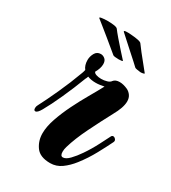

<svg xmlns="http://www.w3.org/2000/svg" viewBox="-162 -722 727 815"><g transform="rotate(30 202.0 -314.5)"><path d="M213 8Q163 8 142.5 -20.5Q122 -49 122 -86Q122 -119 136 -159.5Q150 -200 170.5 -241.5Q191 -283 213 -321Q235 -359 251 -389Q241 -387 230.5 -385.5Q220 -384 210 -384Q187 -384 170 -391Q169 -387 167 -383Q165 -379 164 -377Q142 -319 117 -264Q92 -209 72 -174Q59 -151 49 -151Q41 -151 41 -163Q41 -171 45 -178Q65 -216 91.5 -274Q118 -332 140 -392Q141 -394 142.5 -399.5Q144 -405 145 -409Q132 -425 132 -451Q132 -468 141 -484.5Q150 -501 169 -501Q180 -501 189.5 -493Q199 -485 199 -468Q199 -448 185 -424Q187 -417 198 -413.5Q209 -410 222 -410Q236 -410 249.5 -414Q263 -418 268 -426Q277 -438 298 -438Q316 -438 338 -428Q350 -422 358 -410.5Q366 -399 366 -382Q366 -352 340 -306Q312 -254 282.5 -194Q253 -134 239 -86Q235 -73 235 -61Q235 -40 248 -40Q262 -40 279.5 -58Q297 -76 314 -101Q336 -133 354.5 -169Q373 -205 380 -219Q383 -225 389 -225Q395 -225 400.5 -218.5Q406 -212 402 -204Q389 -177 366 -134.5Q343 -92 314 -55Q293 -28 268 -10Q243 8 213 8ZM245 -519Q236 -519 227.5 -520Q219 -521 217 -523Q211 -528 194 -542Q177 -556 156.5 -573Q136 -590 117 -605Q98 -620 87 -629Q82 -633 94.5 -635Q107 -637 124 -637Q140 -637 154.5 -635Q169 -633 173 -628Q181 -617 198.5 -596.5Q216 -576 234.5 -555.5Q253 -535 263 -524Q264 -523 264 -522Q264 -521 258.5 -520Q253 -519 245 -519ZM352 -518Q343 -519 334.5 -520.5Q326 -522 324 -524Q318 -530 303 -543.5Q288 -557 269 -574Q250 -591 233 -606.5Q216 -622 206 -631Q201 -636 213.5 -637Q226 -638 243 -636Q259 -635 273.5 -632Q288 -629 291 -624Q299 -613 314 -593.5Q329 -574 345 -555Q361 -536 370 -524Q371 -523 371 -522Q371 -521 365.5 -519.5Q360 -518 352 -518Z"/></g></svg>

Font: Praise
Style: Regular
Weight: 400
Designer: Robert E. Leuschke
Foundry: Robert E. Leuschke
Version: Version 1.100; ttfautohint (v1.8.3)